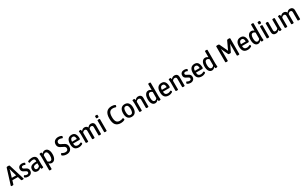

<svg xmlns="http://www.w3.org/2000/svg" viewBox="560 -3803 11227 7059"><g transform="rotate(-30 6173.0 -273.0)"><path d="M49 2Q5 2 5 -17Q5 -21 8 -33L210 -681Q217 -702 256 -702H296Q335 -702 342 -681L543 -32Q546 -21 546 -17Q546 2 505 2H482Q465 2 453.5 -2Q442 -6 439 -16L393 -170H157L111 -16Q108 -6 96.5 -2Q85 2 70 2ZM260 -518 183 -257H367L290 -518Q286 -533 282.5 -549Q279 -565 277 -580H273Q270 -565 267.5 -549Q265 -533 260 -518Z M733 9Q693 9 659 -1Q625 -11 604.5 -26Q584 -41 584 -55Q584 -63 591 -77Q598 -91 607.5 -102.5Q617 -114 624 -114Q629 -114 641.5 -105Q654 -96 675.5 -87Q697 -78 726 -78Q804 -78 804 -142Q804 -176 778.5 -194Q753 -212 714 -229Q683 -242 656 -260Q629 -278 612 -306.5Q595 -335 595 -381Q595 -449 640.5 -489.5Q686 -530 757 -530Q786 -530 815.5 -524Q845 -518 864 -507.5Q883 -497 883 -483Q883 -474 877.5 -459.5Q872 -445 864 -433Q856 -421 849 -421Q844 -421 823 -433Q802 -445 768 -445Q738 -445 717.5 -431Q697 -417 697 -389Q697 -360 718 -343.5Q739 -327 776 -311Q812 -296 841 -276Q870 -256 887 -225.5Q904 -195 904 -149Q904 -102 882 -66.5Q860 -31 821.5 -11Q783 9 733 9Z M1130 7Q1059 7 1018 -32.5Q977 -72 977 -146Q977 -242 1047 -285.5Q1117 -329 1266 -329V-369Q1266 -401 1246.5 -423Q1227 -445 1178 -445Q1138 -445 1107 -436Q1076 -427 1055.5 -418.5Q1035 -410 1028 -410Q1021 -410 1015 -420.5Q1009 -431 1005.5 -445.5Q1002 -460 1002 -469Q1002 -481 1029 -495Q1056 -509 1098 -519.5Q1140 -530 1183 -530Q1276 -530 1323.5 -487Q1371 -444 1371 -371V-156Q1371 -92 1376 -64Q1381 -36 1381 -25Q1381 -16 1367 -10.5Q1353 -5 1335.5 -2Q1318 1 1308 1Q1292 1 1286 -15Q1280 -31 1274 -64Q1253 -37 1217.5 -15Q1182 7 1130 7ZM1152 -77Q1190 -77 1218 -94.5Q1246 -112 1266 -138V-252Q1196 -252 1156 -242Q1116 -232 1099.5 -210Q1083 -188 1083 -152Q1083 -116 1100 -96.5Q1117 -77 1152 -77Z M1557 207Q1512 207 1512 182V-366Q1512 -429 1507 -457.5Q1502 -486 1502 -498Q1502 -507 1516 -512.5Q1530 -518 1548 -520Q1566 -522 1576 -522Q1590 -522 1595.5 -509Q1601 -496 1609 -460Q1662 -530 1742 -530Q1824 -530 1871 -459.5Q1918 -389 1918 -264Q1918 -139 1869 -66Q1820 7 1737 7Q1700 7 1669 -8Q1638 -23 1616 -45V182Q1616 207 1572 207ZM1712 -80Q1811 -80 1811 -264Q1811 -355 1785.5 -399Q1760 -443 1712 -443Q1685 -443 1660.5 -428Q1636 -413 1616 -386V-128Q1659 -80 1712 -80Z M2371 6Q2316 6 2272.5 -7Q2229 -20 2202 -38Q2191 -45 2184.5 -52Q2178 -59 2178 -69Q2178 -78 2182 -93Q2186 -108 2192.5 -120.5Q2199 -133 2208 -133Q2217 -133 2239.5 -121Q2262 -109 2295 -97.5Q2328 -86 2370 -86Q2421 -86 2451 -111.5Q2481 -137 2481 -188Q2481 -224 2461.5 -247Q2442 -270 2411.5 -285.5Q2381 -301 2347 -317Q2308 -335 2272 -357.5Q2236 -380 2213.5 -417Q2191 -454 2191 -515Q2191 -575 2219.5 -618.5Q2248 -662 2297 -685Q2346 -708 2407 -708Q2444 -708 2481 -699Q2518 -690 2542 -675Q2561 -663 2561 -650Q2561 -641 2557.5 -626Q2554 -611 2547.5 -598.5Q2541 -586 2533 -586Q2524 -586 2506.5 -593.5Q2489 -601 2464 -608.5Q2439 -616 2407 -616Q2357 -616 2327.5 -591Q2298 -566 2298 -521Q2298 -486 2315.5 -465Q2333 -444 2361 -429.5Q2389 -415 2422 -401Q2463 -382 2501 -358.5Q2539 -335 2563.5 -296.5Q2588 -258 2588 -195Q2588 -99 2528 -46.5Q2468 6 2371 6Z M2886 7Q2772 7 2715.5 -58Q2659 -123 2659 -258Q2659 -396 2716 -463Q2773 -530 2877 -530Q2976 -530 3023 -461Q3070 -392 3070 -269Q3070 -250 3059 -236Q3048 -222 3030 -222H2765Q2767 -146 2798.5 -112Q2830 -78 2890 -78Q2929 -78 2957.5 -88Q2986 -98 3004.5 -107.5Q3023 -117 3029 -117Q3037 -117 3043 -107Q3049 -97 3053 -84Q3057 -71 3057 -62Q3057 -48 3032 -32Q3007 -16 2967.5 -4.5Q2928 7 2886 7ZM2765 -300H2969Q2969 -446 2872 -446Q2823 -446 2794.5 -410.5Q2766 -375 2765 -300Z M3227 2Q3202 2 3192 -4.5Q3182 -11 3182 -23V-366Q3182 -429 3177 -457.5Q3172 -486 3172 -498Q3172 -507 3186 -512.5Q3200 -518 3218 -520Q3236 -522 3246 -522Q3261 -522 3266.5 -507.5Q3272 -493 3280 -454Q3305 -487 3340.5 -508.5Q3376 -530 3418 -530Q3463 -530 3497.5 -510Q3532 -490 3548 -448Q3572 -483 3609 -506.5Q3646 -530 3690 -530Q3753 -530 3792 -492.5Q3831 -455 3831 -380V-23Q3831 -11 3820.5 -4.5Q3810 2 3785 2H3772Q3747 2 3736.5 -4.5Q3726 -11 3726 -23V-363Q3726 -442 3653 -442Q3624 -442 3599 -424Q3574 -406 3558 -380Q3558 -376 3558 -371V-23Q3558 -11 3548 -4.5Q3538 2 3513 2H3499Q3475 2 3464.5 -4.5Q3454 -11 3454 -23V-363Q3454 -442 3381 -442Q3350 -442 3324 -422.5Q3298 -403 3286 -380V-23Q3286 -11 3276 -4.5Q3266 2 3241 2Z M4011 2Q3986 2 3976 -4.5Q3966 -11 3966 -23V-500Q3966 -512 3976 -518.5Q3986 -525 4011 -525H4025Q4050 -525 4060 -518.5Q4070 -512 4070 -500V-23Q4070 -11 4060 -4.5Q4050 2 4025 2ZM4018 -589Q3989 -589 3977 -595.5Q3965 -602 3965 -614V-679Q3965 -691 3977 -697.5Q3989 -704 4018 -704Q4046 -704 4058 -697.5Q4070 -691 4070 -679V-614Q4070 -602 4058 -595.5Q4046 -589 4018 -589Z M4672 7Q4521 7 4449.5 -80Q4378 -167 4378 -351Q4378 -531 4452 -619Q4526 -707 4674 -707Q4713 -707 4750 -699Q4787 -691 4809 -680Q4831 -669 4831 -652Q4831 -642 4827 -627.5Q4823 -613 4816 -602Q4809 -591 4800 -591Q4787 -591 4757 -602.5Q4727 -614 4675 -614Q4579 -614 4534 -551.5Q4489 -489 4489 -351Q4489 -213 4533.5 -149.5Q4578 -86 4674 -86Q4714 -86 4742 -93.5Q4770 -101 4788 -109Q4806 -117 4813 -117Q4823 -117 4829.5 -106Q4836 -95 4840 -80.5Q4844 -66 4844 -56Q4844 -38 4816 -24Q4792 -11 4753 -2Q4714 7 4672 7Z M5127 7Q5022 7 4967 -61.5Q4912 -130 4912 -260Q4912 -390 4967.5 -460Q5023 -530 5127 -530Q5232 -530 5286 -460Q5340 -390 5340 -260Q5340 -130 5286 -61.5Q5232 7 5127 7ZM5126 -78Q5182 -78 5208 -122.5Q5234 -167 5234 -261Q5234 -355 5208 -400Q5182 -445 5126 -445Q5070 -445 5044 -400.5Q5018 -356 5018 -261Q5018 -167 5043.5 -122.5Q5069 -78 5126 -78Z M5503 2Q5478 2 5468 -4.5Q5458 -11 5458 -23V-366Q5458 -429 5453 -457.5Q5448 -486 5448 -498Q5448 -507 5462 -512.5Q5476 -518 5494 -520Q5512 -522 5522 -522Q5537 -522 5542.5 -507.5Q5548 -493 5556 -454Q5582 -487 5619 -508.5Q5656 -530 5699 -530Q5764 -530 5803.5 -492.5Q5843 -455 5843 -380V-23Q5843 -11 5833 -4.5Q5823 2 5798 2H5784Q5760 2 5749.5 -4.5Q5739 -11 5739 -23V-363Q5739 -442 5661 -442Q5629 -442 5602 -422.5Q5575 -403 5562 -380V-23Q5562 -11 5552 -4.5Q5542 2 5517 2Z M6126 7Q6046 7 5999.5 -63.5Q5953 -134 5953 -259Q5953 -384 6001 -457Q6049 -530 6131 -530Q6168 -530 6198.5 -516.5Q6229 -503 6250 -483V-727Q6250 -753 6296 -753H6309Q6355 -753 6355 -727V-157Q6355 -94 6360 -65.5Q6365 -37 6365 -26Q6365 -17 6350.5 -11Q6336 -5 6318.5 -2.5Q6301 0 6290 0Q6276 0 6270 -14.5Q6264 -29 6257 -68Q6233 -34 6198 -13.5Q6163 7 6126 7ZM6156 -80Q6183 -80 6208 -96.5Q6233 -113 6250 -141V-400Q6209 -443 6157 -443Q6059 -443 6059 -259Q6059 -168 6084.5 -124Q6110 -80 6156 -80Z M6700 7Q6586 7 6529.5 -58Q6473 -123 6473 -258Q6473 -396 6530 -463Q6587 -530 6691 -530Q6790 -530 6837 -461Q6884 -392 6884 -269Q6884 -250 6873 -236Q6862 -222 6844 -222H6579Q6581 -146 6612.5 -112Q6644 -78 6704 -78Q6743 -78 6771.5 -88Q6800 -98 6818.5 -107.5Q6837 -117 6843 -117Q6851 -117 6857 -107Q6863 -97 6867 -84Q6871 -71 6871 -62Q6871 -48 6846 -32Q6821 -16 6781.5 -4.5Q6742 7 6700 7ZM6579 -300H6783Q6783 -446 6686 -446Q6637 -446 6608.5 -410.5Q6580 -375 6579 -300Z M7041 2Q7016 2 7006 -4.5Q6996 -11 6996 -23V-366Q6996 -429 6991 -457.5Q6986 -486 6986 -498Q6986 -507 7000 -512.5Q7014 -518 7032 -520Q7050 -522 7060 -522Q7075 -522 7080.5 -507.5Q7086 -493 7094 -454Q7120 -487 7157 -508.5Q7194 -530 7237 -530Q7302 -530 7341.5 -492.5Q7381 -455 7381 -380V-23Q7381 -11 7371 -4.5Q7361 2 7336 2H7322Q7298 2 7287.5 -4.5Q7277 -11 7277 -23V-363Q7277 -442 7199 -442Q7167 -442 7140 -422.5Q7113 -403 7100 -380V-23Q7100 -11 7090 -4.5Q7080 2 7055 2Z M7626 9Q7586 9 7552 -1Q7518 -11 7497.5 -26Q7477 -41 7477 -55Q7477 -63 7484 -77Q7491 -91 7500.5 -102.5Q7510 -114 7517 -114Q7522 -114 7534.5 -105Q7547 -96 7568.5 -87Q7590 -78 7619 -78Q7697 -78 7697 -142Q7697 -176 7671.5 -194Q7646 -212 7607 -229Q7576 -242 7549 -260Q7522 -278 7505 -306.5Q7488 -335 7488 -381Q7488 -449 7533.5 -489.5Q7579 -530 7650 -530Q7679 -530 7708.5 -524Q7738 -518 7757 -507.5Q7776 -497 7776 -483Q7776 -474 7770.5 -459.5Q7765 -445 7757 -433Q7749 -421 7742 -421Q7737 -421 7716 -433Q7695 -445 7661 -445Q7631 -445 7610.5 -431Q7590 -417 7590 -389Q7590 -360 7611 -343.5Q7632 -327 7669 -311Q7705 -296 7734 -276Q7763 -256 7780 -225.5Q7797 -195 7797 -149Q7797 -102 7775 -66.5Q7753 -31 7714.5 -11Q7676 9 7626 9Z M8101 7Q7987 7 7930.5 -58Q7874 -123 7874 -258Q7874 -396 7931 -463Q7988 -530 8092 -530Q8191 -530 8238 -461Q8285 -392 8285 -269Q8285 -250 8274 -236Q8263 -222 8245 -222H7980Q7982 -146 8013.5 -112Q8045 -78 8105 -78Q8144 -78 8172.5 -88Q8201 -98 8219.5 -107.5Q8238 -117 8244 -117Q8252 -117 8258 -107Q8264 -97 8268 -84Q8272 -71 8272 -62Q8272 -48 8247 -32Q8222 -16 8182.5 -4.5Q8143 7 8101 7ZM7980 -300H8184Q8184 -446 8087 -446Q8038 -446 8009.5 -410.5Q7981 -375 7980 -300Z M8537 7Q8457 7 8410.5 -63.5Q8364 -134 8364 -259Q8364 -384 8412 -457Q8460 -530 8542 -530Q8579 -530 8609.5 -516.5Q8640 -503 8661 -483V-727Q8661 -753 8707 -753H8720Q8766 -753 8766 -727V-157Q8766 -94 8771 -65.5Q8776 -37 8776 -26Q8776 -17 8761.5 -11Q8747 -5 8729.5 -2.5Q8712 0 8701 0Q8687 0 8681 -14.5Q8675 -29 8668 -68Q8644 -34 8609 -13.5Q8574 7 8537 7ZM8567 -80Q8594 -80 8619 -96.5Q8644 -113 8661 -141V-400Q8620 -443 8568 -443Q8470 -443 8470 -259Q8470 -168 8495.5 -124Q8521 -80 8567 -80Z M9154 2Q9129 2 9118 -4.5Q9107 -11 9107 -23V-677Q9107 -689 9118 -695.5Q9129 -702 9154 -702H9186Q9232 -702 9242 -681L9384 -378Q9390 -365 9396.5 -350Q9403 -335 9406 -322Q9410 -335 9416.5 -351Q9423 -367 9429 -379L9570 -681Q9580 -702 9626 -702H9657Q9682 -702 9692.5 -695.5Q9703 -689 9703 -677V-23Q9703 -11 9692.5 -4.5Q9682 2 9657 2H9644Q9619 2 9608.5 -4.5Q9598 -11 9598 -23V-445Q9598 -477 9601 -505L9597 -506Q9591 -493 9585 -480Q9579 -467 9573 -453L9465 -227Q9459 -213 9447 -209Q9435 -205 9414 -205H9398Q9376 -205 9364 -209Q9352 -213 9346 -227L9237 -456Q9231 -469 9225.5 -482Q9220 -495 9214 -508L9210 -507Q9213 -478 9213 -447V-23Q9213 -11 9202 -4.5Q9191 2 9166 2Z M10057 7Q9943 7 9886.5 -58Q9830 -123 9830 -258Q9830 -396 9887 -463Q9944 -530 10048 -530Q10147 -530 10194 -461Q10241 -392 10241 -269Q10241 -250 10230 -236Q10219 -222 10201 -222H9936Q9938 -146 9969.5 -112Q10001 -78 10061 -78Q10100 -78 10128.5 -88Q10157 -98 10175.5 -107.5Q10194 -117 10200 -117Q10208 -117 10214 -107Q10220 -97 10224 -84Q10228 -71 10228 -62Q10228 -48 10203 -32Q10178 -16 10138.5 -4.5Q10099 7 10057 7ZM9936 -300H10140Q10140 -446 10043 -446Q9994 -446 9965.5 -410.5Q9937 -375 9936 -300Z M10493 7Q10413 7 10366.5 -63.5Q10320 -134 10320 -259Q10320 -384 10368 -457Q10416 -530 10498 -530Q10535 -530 10565.5 -516.5Q10596 -503 10617 -483V-727Q10617 -753 10663 -753H10676Q10722 -753 10722 -727V-157Q10722 -94 10727 -65.5Q10732 -37 10732 -26Q10732 -17 10717.5 -11Q10703 -5 10685.5 -2.5Q10668 0 10657 0Q10643 0 10637 -14.5Q10631 -29 10624 -68Q10600 -34 10565 -13.5Q10530 7 10493 7ZM10523 -80Q10550 -80 10575 -96.5Q10600 -113 10617 -141V-400Q10576 -443 10524 -443Q10426 -443 10426 -259Q10426 -168 10451.5 -124Q10477 -80 10523 -80Z M10911 2Q10886 2 10876 -4.5Q10866 -11 10866 -23V-500Q10866 -512 10876 -518.5Q10886 -525 10911 -525H10925Q10950 -525 10960 -518.5Q10970 -512 10970 -500V-23Q10970 -11 10960 -4.5Q10950 2 10925 2ZM10918 -589Q10889 -589 10877 -595.5Q10865 -602 10865 -614V-679Q10865 -691 10877 -697.5Q10889 -704 10918 -704Q10946 -704 10958 -697.5Q10970 -691 10970 -679V-614Q10970 -602 10958 -595.5Q10946 -589 10918 -589Z M11247 7Q11180 7 11143 -31.5Q11106 -70 11106 -140V-499Q11106 -511 11116 -518Q11126 -525 11151 -525H11165Q11189 -525 11199.5 -518Q11210 -511 11210 -499V-155Q11210 -80 11282 -80Q11314 -80 11341.5 -97.5Q11369 -115 11386 -143V-499Q11386 -511 11396.5 -518Q11407 -525 11431 -525H11445Q11469 -525 11479.5 -518Q11490 -511 11490 -499V-157Q11490 -94 11495 -65.5Q11500 -37 11500 -26Q11500 -17 11486 -11Q11472 -5 11454 -2.5Q11436 0 11426 0Q11411 0 11405.5 -14.5Q11400 -29 11392 -68Q11367 -35 11329 -14Q11291 7 11247 7Z M11679 2Q11654 2 11644 -4.5Q11634 -11 11634 -23V-366Q11634 -429 11629 -457.5Q11624 -486 11624 -498Q11624 -507 11638 -512.5Q11652 -518 11670 -520Q11688 -522 11698 -522Q11713 -522 11718.5 -507.5Q11724 -493 11732 -454Q11757 -487 11792.5 -508.5Q11828 -530 11870 -530Q11915 -530 11949.5 -510Q11984 -490 12000 -448Q12024 -483 12061 -506.5Q12098 -530 12142 -530Q12205 -530 12244 -492.5Q12283 -455 12283 -380V-23Q12283 -11 12272.5 -4.5Q12262 2 12237 2H12224Q12199 2 12188.5 -4.5Q12178 -11 12178 -23V-363Q12178 -442 12105 -442Q12076 -442 12051 -424Q12026 -406 12010 -380Q12010 -376 12010 -371V-23Q12010 -11 12000 -4.5Q11990 2 11965 2H11951Q11927 2 11916.5 -4.5Q11906 -11 11906 -23V-363Q11906 -442 11833 -442Q11802 -442 11776 -422.5Q11750 -403 11738 -380V-23Q11738 -11 11728 -4.5Q11718 2 11693 2Z"/></g></svg>

Font: Asap Semi Condensed Medium
Style: Regular
Weight: 500
Width: 4
Designer: Pablo Cosgaya
Foundry: Omnibus-Type
Version: Version 3.001; ttfautohint (v1.8.4.7-5d5b)